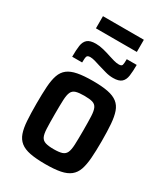

<svg xmlns="http://www.w3.org/2000/svg" viewBox="-209 -949 923 1053"><g transform="rotate(30 253.0 -422.5)"><path d="M254 8Q196 8 157.5 0.5Q119 -7 96.5 -25Q74 -43 63.5 -73Q53 -103 50 -148Q47 -193 47 -255Q47 -318 50 -363Q53 -408 63.5 -438Q74 -468 96.5 -485.5Q119 -503 157.5 -510.5Q196 -518 254 -518Q312 -518 349.5 -510.5Q387 -503 409.5 -485.5Q432 -468 442.5 -438Q453 -408 456.5 -363Q460 -318 460 -255Q460 -193 456.5 -148Q453 -103 442.5 -73Q432 -43 409.5 -25Q387 -7 349.5 0.5Q312 8 254 8ZM253 -86Q287 -86 305.5 -92Q324 -98 332 -115Q340 -132 341.5 -166Q343 -200 343 -255Q343 -312 341.5 -345.5Q340 -379 332 -396Q324 -413 305.5 -418.5Q287 -424 253 -424Q220 -424 201 -418.5Q182 -413 174 -396Q166 -379 164.5 -345.5Q163 -312 163 -255Q163 -199 164.5 -165Q166 -131 174 -114.5Q182 -98 201 -92Q220 -86 253 -86ZM88 -576Q88 -619 92 -646.5Q96 -674 112.5 -688.5Q129 -703 166 -703Q189 -703 215 -696.5Q241 -690 264 -682Q282 -676 299 -671.5Q316 -667 330 -667Q348 -667 351 -677Q354 -687 354 -714H417Q417 -673 413 -644.5Q409 -616 392.5 -601.5Q376 -587 340 -587Q315 -587 290.5 -594Q266 -601 242 -608Q224 -614 206.5 -619Q189 -624 176 -624Q158 -624 154.5 -614Q151 -604 151 -576ZM123 -776V-853H382V-776Z"/></g></svg>

Font: Saira SemiCondensed SemiBold
Style: Regular
Weight: 600
Width: 4
Designer: Hector Gatti with collaboration of the Omnibus-Type team
Foundry: Omnibus-Type
Version: Version 1.101